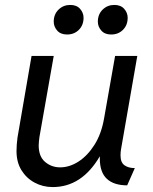

<svg xmlns="http://www.w3.org/2000/svg" viewBox="-20 -747 619 779"><path d="M194 12Q154 12 120.5 -6Q87 -24 67 -56.5Q47 -89 47 -134Q47 -147 48 -160.5Q49 -174 51 -189L108 -520H198L140 -191Q139 -181 138 -173.5Q137 -166 137 -157Q137 -112 163 -90Q189 -68 224 -68Q262 -68 298.5 -91.5Q335 -115 363 -159Q391 -203 402 -265L447 -520H537L471 -141Q470 -136 469.5 -129.5Q469 -123 469 -116Q469 -88 485 -76.5Q501 -65 527 -65L496 5Q442 5 413.5 -21.5Q385 -48 385 -104V-113Q312 12 194 12ZM252 -607Q226 -607 212 -623Q198 -639 198 -659Q198 -689 217.5 -708Q237 -727 265 -727Q291 -727 305 -711Q319 -695 319 -675Q319 -645 300 -626Q281 -607 252 -607ZM431 -607Q405 -607 391 -623Q377 -639 377 -659Q377 -689 396.5 -708Q416 -727 444 -727Q470 -727 484 -711Q498 -695 498 -675Q498 -645 479 -626Q460 -607 431 -607Z"/></svg>

Font: ABeeZee
Style: Italic
Weight: 400
Italic angle: -10°
Designer: Anja Meiners
Foundry: Anja Meiners
Version: Version 1.003; ttfautohint (v1.8.3)